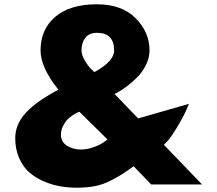

<svg xmlns="http://www.w3.org/2000/svg" viewBox="-20 -860 1013 895"><path d="M861 -376Q855 -361 844 -337Q833 -313 802 -261Q771 -209 744 -185L922 0H685L603 -85Q565 -58 547 -46.5Q529 -35 493.5 -17Q458 1 420.5 8Q383 15 338 15Q299 15 261 8.5Q223 2 184.5 -14.5Q146 -31 117 -56Q88 -81 69.5 -122.5Q51 -164 51 -217Q51 -254 68 -288Q85 -322 116 -350Q147 -378 179 -399Q211 -420 252 -442Q169 -546 169 -625Q169 -723 237.5 -781.5Q306 -840 432 -840Q548 -840 612.5 -775Q677 -710 677 -625Q677 -590 660 -556.5Q643 -523 619.5 -499.5Q596 -476 572 -458Q548 -440 531 -431L514 -422L624 -308ZM432 -707Q396 -707 378 -684Q360 -661 360 -625Q360 -604 375 -578.5Q390 -553 405 -538L420 -524Q512 -574 512 -625Q512 -707 432 -707ZM481 -210 350 -339Q347 -338 341 -335.5Q335 -333 320 -323.5Q305 -314 294 -302.5Q283 -291 273.5 -272Q264 -253 264 -232Q264 -199 292 -181Q320 -163 357 -163Q387 -163 418 -174.5Q449 -186 465 -198Z"/></svg>

Font: Hussar
Style: BoldWeb
Weight: 700
Foundry: Cannot Into Space Fonts
Version: Version 2.00